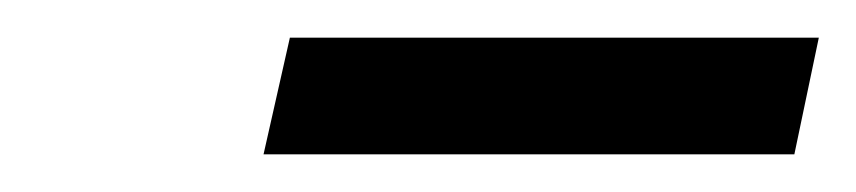

<svg xmlns="http://www.w3.org/2000/svg" viewBox="-20 -663 455 102"><path d="M134 -643H415L402 -581H120Z"/></svg>

Font: PT Sans
Style: Italic
Weight: 400
Italic angle: -12°
Designer: A.Korolkova, O.Umpeleva, V.Yefimov
Foundry: ParaType Ltd
Version: Version 2.003W OFL